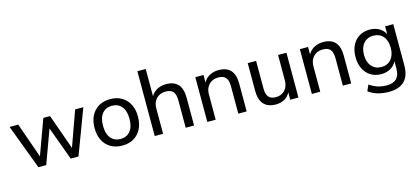

<svg xmlns="http://www.w3.org/2000/svg" viewBox="-67 -1266 4402 2017"><g transform="rotate(-15 2133.5 -258.0)"><path d="M204 0 21 -487H115L249 -106L388 -487H461L597 -105L734 -487H823L640 0H555L422 -363L289 0Z M1116 9Q1044 9 991 -22Q938 -53 909 -109.5Q880 -166 880 -244Q880 -321 909 -377.5Q938 -434 991 -465Q1044 -496 1116 -496Q1188 -496 1241 -465Q1294 -434 1323 -377.5Q1352 -321 1352 -244Q1352 -166 1323 -109.5Q1294 -53 1241 -22Q1188 9 1116 9ZM1116 -63Q1182 -63 1221 -109.5Q1260 -156 1260 -244Q1260 -332 1221 -378Q1182 -424 1116 -424Q1050 -424 1011 -378Q972 -332 972 -244Q972 -156 1011 -109.5Q1050 -63 1116 -63Z M1469 0V-705H1560V-409Q1585 -452 1628 -474Q1671 -496 1724 -496Q1897 -496 1897 -302V0H1806V-297Q1806 -362 1781 -392Q1756 -422 1701 -422Q1637 -422 1598.5 -382Q1560 -342 1560 -276V0Z M2041 0V-487H2130V-405Q2154 -450 2198 -473Q2242 -496 2296 -496Q2469 -496 2469 -302V0H2378V-297Q2378 -362 2353 -392Q2328 -422 2273 -422Q2209 -422 2170.5 -382Q2132 -342 2132 -276V0Z M2787 9Q2611 9 2611 -186V-487H2702V-186Q2702 -124 2727 -94.5Q2752 -65 2806 -65Q2866 -65 2903.5 -105Q2941 -145 2941 -211V-487H3032V0H2943V-80Q2920 -36 2879 -13.5Q2838 9 2787 9Z M3178 0V-487H3267V-405Q3291 -450 3335 -473Q3379 -496 3433 -496Q3606 -496 3606 -302V0H3515V-297Q3515 -362 3490 -392Q3465 -422 3410 -422Q3346 -422 3307.5 -382Q3269 -342 3269 -276V0Z M3969 189Q3904 189 3848 173Q3792 157 3748 124L3777 58Q3821 89 3866.5 103Q3912 117 3963 117Q4105 117 4105 -26V-108Q4084 -63 4039.5 -37.5Q3995 -12 3939 -12Q3873 -12 3824 -42.5Q3775 -73 3748 -127.5Q3721 -182 3721 -254Q3721 -327 3748 -381.5Q3775 -436 3824 -466Q3873 -496 3939 -496Q3996 -496 4040 -470.5Q4084 -445 4105 -401V-487H4194V-38Q4194 75 4136.5 132Q4079 189 3969 189ZM3959 -84Q4026 -84 4065 -130Q4104 -176 4104 -254Q4104 -333 4065 -378.5Q4026 -424 3959 -424Q3892 -424 3852.5 -378.5Q3813 -333 3813 -254Q3813 -176 3852.5 -130Q3892 -84 3959 -84Z"/></g></svg>

Font: Nunito Sans Medium
Style: Regular
Weight: 500
Designer: Vernon Adams
Foundry: Vernon Adams
Version: Version 3.101; ttfautohint (v1.8.4.7-5d5b);gftools[0.9.27]